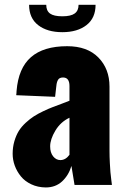

<svg xmlns="http://www.w3.org/2000/svg" viewBox="-20 -785 531 815"><path d="M103.5 -764.6H176.3Q176.3 -739.3 192.4 -727.5Q208.5 -715.8 244.6 -715.8Q280.8 -715.8 297.1 -727.8Q313.5 -739.7 313.5 -764.6H385.7Q385.7 -708.5 347.2 -678.5Q308.6 -648.4 244.6 -648.4Q180.7 -648.4 142.1 -678.2Q103.5 -708 103.5 -764.6ZM236.3 -105.5Q258.3 -105.5 274.9 -127.9V-285.2Q237.3 -267.6 215.1 -230.7Q192.9 -193.8 192.9 -163.6Q192.9 -137.2 205.6 -121.3Q218.3 -105.5 236.3 -105.5ZM174.3 10.7Q140.1 10.3 112.8 -2.7Q85.4 -15.6 68.6 -36.4Q51.8 -57.1 42.7 -81.8Q33.7 -106.4 33.7 -132.3Q33.7 -160.6 41 -185.5Q48.3 -210.4 59.6 -228.8Q70.8 -247.1 88.9 -263.7Q106.9 -280.3 123.5 -291Q140.1 -301.8 163.1 -312.7Q186 -323.7 202.4 -329.8Q218.8 -335.9 241.5 -344.5Q264.2 -353 274.9 -357.4V-419.9Q274.9 -456.1 247.6 -456.1Q232.4 -456.1 226.6 -446.5Q220.7 -437 219.2 -420.4L213.9 -374L48.8 -380.9L49.8 -389.6Q50.3 -398.4 50.3 -398.9Q58.1 -496.1 111.6 -542.5Q165 -588.9 265.1 -588.9Q350.6 -588.9 397.7 -540.8Q444.8 -492.7 444.8 -417.5V-145.5Q444.8 -118.7 446.3 -92.5Q447.8 -66.4 448.7 -54.4Q449.7 -42.5 452.4 -21.5Q455.1 -0.5 455.1 0H296.4Q283.7 -78.6 283.2 -80.6Q271.5 -41 243.7 -15.1Q215.8 10.7 174.3 10.7Z"/></svg>

Font: Oswald
Style: Heavy
Weight: 800
Designer: Vernon Adams
Foundry: Vernon Adams
Version: 3.0; ttfautohint (v0.95) -l 8 -r 50 -G 200 -x 0 -w "G" -W -c